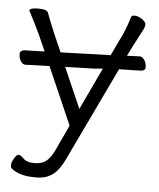

<svg xmlns="http://www.w3.org/2000/svg" viewBox="-49 -522 597 723"><g transform="rotate(5 250.0 -160.5)"><path d="M329 -271 294 -268 187 -265 254 -112ZM415 -327Q441 -328 464 -329Q473 -329 481 -317.5Q489 -306 489 -290Q489 -277 473 -276L450 -275L390 -274L221 80Q202 121 177.5 140Q153 159 116 159H106Q51 159 19 133Q16 130 16 120.5Q16 111 25 95.5Q34 80 41.5 80Q49 80 61.5 93Q74 106 102.5 106Q131 106 147.5 93Q164 80 179 48L223 -46L128 -263L62 -261L38 -260H37Q27 -260 19.5 -271Q12 -282 12 -299Q12 -312 29 -314L105 -316L77 -379Q54 -427 45 -443.5Q36 -460 34 -465Q35 -475 68 -475Q101 -475 105 -462Q113 -439 133 -391L165 -318L354 -324L381 -381Q402 -420 418 -474Q420 -480 432 -480Q444 -480 459 -470Q474 -460 474 -451Q474 -442 469 -432Q464 -422 453 -401.5Q442 -381 433 -363ZM29 -314Z"/></g></svg>

Font: LXGW WenKai Lite Light
Style: Regular
Weight: 300
Designer: LXGW / Fontworks Inc.
Foundry: LXGW / Fontworks Inc.
Version: Version 1.511; March 25, 2025